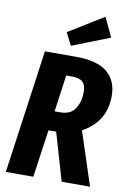

<svg xmlns="http://www.w3.org/2000/svg" viewBox="-101 -999 714 1060"><g transform="rotate(10 256.0 -469.5)"><path d="M383 -299 481 0H322L244 -267H201L163 0H9L106 -693H284Q399 -693 455.5 -646.5Q512 -600 512 -514Q512 -369 383 -299ZM216 -376H248Q305 -376 330.5 -414.5Q356 -453 356 -509Q356 -548 337.5 -565Q319 -582 279 -582H245ZM402 -939 453 -831 242 -748 206 -818Z"/></g></svg>

Font: Fira Sans Extra Condensed
Style: Bold Italic
Weight: 700
Width: 3
Italic angle: -8°
Designer: Carrois Corporate & Edenspiekermann AG
Foundry: Carrois Corporate GbR & Edenspiekermann AG
Version: Version 4.203